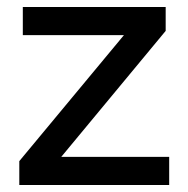

<svg xmlns="http://www.w3.org/2000/svg" viewBox="-20 -527 537 547"><path d="M35 -68 378 -481 391 -427H45V-507H452V-439L113 -30L109 -80H462V0H35Z"/></svg>

Font: 42dot Sans Medium
Style: Regular
Weight: 500
Designer: 42dot
Version: Version 1.000